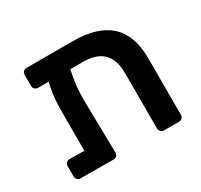

<svg xmlns="http://www.w3.org/2000/svg" viewBox="-124 -732 934 892"><g transform="rotate(-30 343.0 -285.5)"><path d="M623 -327V-24Q623 -14 616.5 -7Q610 0 599 0H519Q509 0 502 -7Q495 -14 495 -24V-322Q495 -464 352 -464H284Q274 -419 270 -380Q266 -341 267 -292L272 -24Q272 -14 265.5 -7Q259 0 248 0L72 -1Q62 -1 55 -8Q48 -15 48 -25V-80Q48 -91 55 -97.5Q62 -104 72 -104L151 -103V-289Q150 -340 153.5 -379.5Q157 -419 168 -464H111Q101 -464 94 -471Q87 -478 87 -488V-547Q87 -558 94 -564.5Q101 -571 111 -571H358Q491 -571 557 -510.5Q623 -450 623 -327Z"/></g></svg>

Font: Hezaedrus Medium
Style: Regular
Weight: 500
Designer: Hubert & Fischer
Foundry: Hubert & Fischer
Version: Version 1.10;September 3, 2019;FontCreator 11.5.0.2425 64-bi